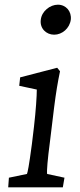

<svg xmlns="http://www.w3.org/2000/svg" viewBox="-20 -799 340 819"><path d="M15 0H248L255 -41L181 -57C179 -69 183 -119 193 -194L211 -342C219 -405 226 -447 236 -495L224 -510L66 -469L62 -433L137 -417C137 -390 133 -328 125 -259L116 -184C103 -86 98 -65 95 -57L18 -41ZM154 -715C149 -678 177 -651 211 -651C245 -651 277 -678 282 -715C286 -751 261 -779 227 -779C193 -779 158 -751 154 -715Z"/></svg>

Font: TPK Tissa Web
Style: Italic
Weight: 400
Italic angle: -7°
Designer: Jacques Le Bailly, Suppakit Chalermlarp | Katatrad Co.,Ltd.
Foundry: Jacques Le Bailly, Cadson Demak Co.,Ltd.
Version: Version 5.000;Glyphs 3.1.2 (3151)